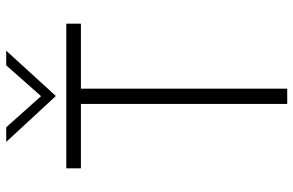

<svg xmlns="http://www.w3.org/2000/svg" viewBox="-183 -760 943 617"><g transform="rotate(-90 288.5 -451.5)"><path d="M56 -710H521V-663H312V0H263V-663H56ZM188 -903 288 -791 387 -903H434L289 -744H288L141 -903Z"/></g></svg>

Font: Synthetic Light
Style: Regular
Weight: 300
Designer: Santiago Orozco
Foundry: Typemade
Version: Version 2.000; ttfautohint (v1.8.4.7-5d5b)